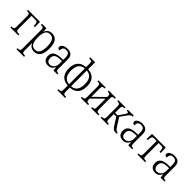

<svg xmlns="http://www.w3.org/2000/svg" viewBox="315 -2325 4130 4130"><g transform="rotate(45 2380.5 -260.0)"><path d="M36 0V-32H47Q83 -32 100.5 -44Q118 -56 118 -106V-430Q118 -480 101.5 -492Q85 -504 47 -504H36V-536H402L403 -378H369L365 -425Q361 -468 348 -482.5Q335 -497 301 -497H180V-105Q180 -56 196 -44Q212 -32 250 -32H277V0Z M459 239V207H469Q507 207 524 195Q541 183 541 134V-431Q541 -480 524 -492Q507 -504 470 -504H459V-536H596L601 -439H604Q625 -490 663 -518Q701 -546 761 -546Q853 -546 902.5 -480.5Q952 -415 952 -269Q952 -125 901 -57.5Q850 10 761 10Q703 10 664.5 -16.5Q626 -43 605 -89H602Q603 -64 603 -34.5Q603 -5 603 21V135Q603 184 620 195.5Q637 207 674 207H690V239ZM746 -34Q819 -34 852 -93.5Q885 -153 885 -269Q885 -385 852 -443.5Q819 -502 746 -502Q668 -502 635.5 -443Q603 -384 603 -269Q603 -155 636 -94.5Q669 -34 746 -34Z M1183 10Q1123 10 1080.5 -26Q1038 -62 1038 -143Q1038 -224 1094.5 -264Q1151 -304 1258 -308L1332 -310V-386Q1332 -438 1310.5 -473Q1289 -508 1230 -508Q1176 -508 1154 -478Q1132 -448 1132 -398Q1072 -398 1072 -447Q1072 -491 1117 -518.5Q1162 -546 1233 -546Q1312 -546 1353 -508Q1394 -470 1394 -388V-107Q1394 -59 1406 -45.5Q1418 -32 1454 -32H1464V0H1345L1337 -89H1333Q1314 -50 1280 -20Q1246 10 1183 10ZM1198 -34Q1240 -34 1270 -56Q1300 -78 1316 -113Q1332 -148 1332 -187V-274L1267 -271Q1177 -268 1140.5 -235Q1104 -202 1104 -143Q1104 -91 1128.5 -62.5Q1153 -34 1198 -34Z M1705 240V208H1721Q1758 208 1774.5 195.5Q1791 183 1791 133V10Q1720 7 1664.5 -22.5Q1609 -52 1578 -112.5Q1547 -173 1547 -269Q1547 -363 1578.5 -423Q1610 -483 1665 -513Q1720 -543 1791 -546V-656Q1791 -704 1774 -716Q1757 -728 1721 -728H1705V-760H1854V-546Q1925 -543 1980.5 -513.5Q2036 -484 2067 -424Q2098 -364 2098 -269Q2098 -174 2066.5 -113.5Q2035 -53 1980 -23Q1925 7 1854 10V133Q1854 183 1870.5 195.5Q1887 208 1924 208H1940V240ZM1792 -28V-508Q1707 -503 1660 -445.5Q1613 -388 1613 -269Q1613 -150 1661.5 -91.5Q1710 -33 1792 -28ZM1853 -28Q1939 -33 1985 -91.5Q2031 -150 2031 -269Q2031 -387 1983.5 -445Q1936 -503 1853 -508Z M2178 0V-32H2189Q2226 -32 2243 -44Q2260 -56 2260 -106V-430Q2260 -480 2243 -492Q2226 -504 2189 -504H2178V-536H2397V-504H2386Q2351 -504 2336.5 -492Q2322 -480 2322 -431V-175L2566 -417V-431Q2566 -480 2551.5 -492Q2537 -504 2502 -504H2491V-536H2710V-504H2699Q2662 -504 2645 -492Q2628 -480 2628 -430V-106Q2628 -56 2645 -44Q2662 -32 2699 -32H2710V0H2491V-32H2502Q2537 -32 2551.5 -44Q2566 -56 2566 -105V-365L2322 -123V-105Q2322 -56 2336.5 -44Q2351 -32 2386 -32H2397V0Z M2782 0V-32H2792Q2829 -32 2846.5 -44Q2864 -56 2864 -106V-430Q2864 -480 2846.5 -492Q2829 -504 2793 -504H2782V-536H3001V-504H2990Q2954 -504 2940 -492Q2926 -480 2926 -431V-294H3002L3084 -410Q3106 -441 3113 -455.5Q3120 -470 3120 -482Q3120 -493 3110 -498.5Q3100 -504 3072 -504V-536H3252V-504Q3219 -504 3196.5 -487Q3174 -470 3145 -431L3049 -296L3160 -121Q3190 -74 3212 -53Q3234 -32 3264 -32H3268V0H3256Q3214 0 3190 -7Q3166 -14 3146 -36Q3126 -58 3097 -104L3002 -255H2926V-105Q2926 -56 2940 -44Q2954 -32 2990 -32H3001V0Z M3460 10Q3400 10 3357.5 -26Q3315 -62 3315 -143Q3315 -224 3371.5 -264Q3428 -304 3535 -308L3609 -310V-386Q3609 -438 3587.5 -473Q3566 -508 3507 -508Q3453 -508 3431 -478Q3409 -448 3409 -398Q3349 -398 3349 -447Q3349 -491 3394 -518.5Q3439 -546 3510 -546Q3589 -546 3630 -508Q3671 -470 3671 -388V-107Q3671 -59 3683 -45.5Q3695 -32 3731 -32H3741V0H3622L3614 -89H3610Q3591 -50 3557 -20Q3523 10 3460 10ZM3475 -34Q3517 -34 3547 -56Q3577 -78 3593 -113Q3609 -148 3609 -187V-274L3544 -271Q3454 -268 3417.5 -235Q3381 -202 3381 -143Q3381 -91 3405.5 -62.5Q3430 -34 3475 -34Z M3900 0V-32H3915Q3952 -32 3969 -44Q3986 -56 3986 -106V-497H3904Q3872 -497 3860 -483Q3848 -469 3843 -425L3838 -376H3804L3809 -536H4226L4231 -376H4197L4192 -425Q4186 -469 4174.5 -483Q4163 -497 4130 -497H4048V-106Q4048 -56 4065 -44Q4082 -32 4119 -32H4134V0Z M4441 10Q4381 10 4338.5 -26Q4296 -62 4296 -143Q4296 -224 4352.5 -264Q4409 -304 4516 -308L4590 -310V-386Q4590 -438 4568.5 -473Q4547 -508 4488 -508Q4434 -508 4412 -478Q4390 -448 4390 -398Q4330 -398 4330 -447Q4330 -491 4375 -518.5Q4420 -546 4491 -546Q4570 -546 4611 -508Q4652 -470 4652 -388V-107Q4652 -59 4664 -45.5Q4676 -32 4712 -32H4722V0H4603L4595 -89H4591Q4572 -50 4538 -20Q4504 10 4441 10ZM4456 -34Q4498 -34 4528 -56Q4558 -78 4574 -113Q4590 -148 4590 -187V-274L4525 -271Q4435 -268 4398.5 -235Q4362 -202 4362 -143Q4362 -91 4386.5 -62.5Q4411 -34 4456 -34Z"/></g></svg>

Font: Noto Serif SemiCondensed Light
Style: Regular
Weight: 300
Width: 4
Designer: Monotype Design Team
Foundry: Monotype Imaging Inc.
Version: Version 2.013